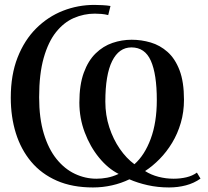

<svg xmlns="http://www.w3.org/2000/svg" viewBox="-20 -772 868 802"><path d="M802.5 -51 817.5 -26Q790 -6.5 756.5 2.2Q723 11 686 11Q639 11 596.8 1.5Q554.5 -8 520.5 -23Q486.5 -6.5 447.8 2.2Q409 11 368.5 11Q282 11 217.5 -17.2Q153 -45.5 110.2 -96.5Q67.5 -147.5 46.2 -215.8Q25 -284 25 -364Q25 -459.5 53.5 -532Q82 -604.5 131.2 -653.5Q180.5 -702.5 243 -727Q305.5 -751.5 374 -751.5Q387.5 -751.5 407.5 -750.5Q427.5 -749.5 441.5 -747L432 -709Q419 -712.5 403.8 -713.8Q388.5 -715 376 -715Q330.5 -715 288.5 -696.8Q246.5 -678.5 214 -637.8Q181.5 -597 162.5 -530Q143.5 -463 143.5 -366Q143.5 -278 163 -213.8Q182.5 -149.5 216.2 -107.8Q250 -66 293 -45.8Q336 -25.5 383 -25.5Q405 -25.5 427.8 -29.8Q450.5 -34 475.5 -45.5Q431 -68 393.8 -113.5Q356.5 -159 334 -218.8Q311.5 -278.5 311.5 -343.5Q311.5 -417.5 330 -468.2Q348.5 -519 379.8 -549.2Q411 -579.5 450 -592.8Q489 -606 530 -606Q570.5 -606 609.5 -594.5Q648.5 -583 680 -555Q711.5 -527 730 -478.5Q748.5 -430 748.5 -355.5Q748.5 -304 735.2 -258.8Q722 -213.5 699 -175.5Q676 -137.5 646.8 -107.8Q617.5 -78 586 -57.5Q611 -41.5 642 -33.5Q673 -25.5 705 -25.5Q733.5 -25.5 758.8 -31.5Q784 -37.5 802.5 -51ZM541.5 -86Q584 -123.5 609.5 -192Q635 -260.5 635 -354Q635 -462 610.2 -518Q585.5 -574 529 -574Q477 -574 448.5 -517Q420 -460 420 -347.5Q420 -291 436.5 -240.5Q453 -190 480.5 -150.2Q508 -110.5 541.5 -86Z"/></svg>

Font: Merriweather 96pt
Style: Regular
Weight: 400
Version: Version 2.100